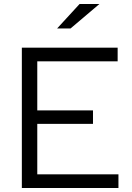

<svg xmlns="http://www.w3.org/2000/svg" viewBox="-20 -938 659 958"><path d="M89 0V-700H567V-632H166V-387H444V-320H166V-68H571V0ZM265 -796 377 -918H476L332 -796Z"/></svg>

Font: Red Hat Text VF
Style: Regular
Weight: 300
Designer: Pentagram, MCKL
Foundry: Pentagram, MCKL
Version: Version 1.023